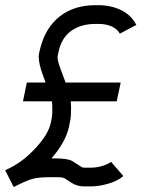

<svg xmlns="http://www.w3.org/2000/svg" viewBox="-34 -716 579 750"><path d="M350.1 -622.6H339.8Q281.7 -622.6 243.7 -595Q205.6 -567.4 194.3 -511.7L191.4 -497.1Q190.9 -495.1 190.9 -491.2Q190.9 -479 201.2 -450.2L222.2 -393.6H437.5L421.9 -320.3H242.7Q243.7 -307.6 243.7 -293Q243.7 -260.3 240.2 -244.6L235.8 -222.2Q223.1 -161.6 167 -97.2H181.6Q232.4 -97.2 249 -86.4L284.2 -64Q289.1 -61 294.9 -61H320.3Q344.7 -61 367.7 -68.4Q390.6 -75.7 399.9 -84L447.8 -28.3Q424.3 -8.3 387.7 2Q351.1 12.2 320.3 12.2H294.9Q267.6 12.2 246.1 -1.5L217.3 -20Q210.9 -23.9 181.6 -23.9H160.6Q123 -23.9 99.6 -18.8Q76.2 -13.7 40 4.4L19.5 14.6L-13.7 -50.8L6.8 -61Q58.6 -86.9 106.9 -139.6Q155.3 -192.4 164.6 -236.8L168.9 -259.3Q170.4 -268.1 170.4 -286.6Q170.4 -306.6 168.9 -320.3H55.7L70.8 -393.6H144L132.8 -424.8Q117.2 -467.3 117.2 -495.1Q117.2 -500.5 119.1 -510.3L123 -526.4Q143.1 -607.4 199 -651.6Q254.9 -695.8 339.8 -695.8H350.1Q397.9 -695.8 438 -677Q478 -658.2 498.5 -618.7L434.1 -584.5Q424.8 -602.1 403.1 -612.3Q381.3 -622.6 350.1 -622.6Z"/></svg>

Font: Anka/Coder Condensed
Style: Italic
Weight: 400
Width: 4
Italic angle: -12°
Monospace: yes
Version: Version 001.100